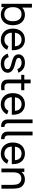

<svg xmlns="http://www.w3.org/2000/svg" viewBox="1929 -2735 821 4719"><g transform="rotate(90 2339.5 -375.5)"><path d="M600 -282.5Q600 -154 537.5 -75Q520 -53 498.2 -36.2Q476.5 -19.5 451.5 -8Q426.5 3.5 398.8 9.5Q371 15.5 342.5 15.5Q285 15.5 237.2 -5.2Q189.5 -26 156 -65.5V0H73V-750H166.5V-509.5Q201 -542.5 246.8 -560.2Q292.5 -578 342.5 -578Q401.5 -578 452.2 -555.2Q503 -532.5 537.5 -488.5Q570 -448 585 -394.2Q600 -340.5 600 -282.5ZM501 -282.5Q501 -379.5 461.5 -431.5Q439 -463 405.2 -478.5Q371.5 -494 328 -494Q288.5 -494 255.5 -479.5Q222.5 -465 200 -436.5Q156 -381.5 156 -282.5Q156 -235.5 166.8 -194.8Q177.5 -154 200 -127Q223 -98.5 257.2 -84.2Q291.5 -70 331 -70Q371.5 -70 405.8 -85.5Q440 -101 462.5 -132.5Q501 -184 501 -282.5Z M821.5 -133.5Q844 -103.5 879.2 -88.2Q914.5 -73 954 -73Q1015 -73 1055 -101Q1095 -128.5 1115.5 -172L1205 -140.5Q1171 -65 1104 -24Q1040 15.5 958 15.5Q895.5 15.5 839.5 -8.5Q784.5 -32.5 748 -77Q683 -159 683 -278Q683 -406.5 748 -486.5Q784 -531.5 837.5 -554.8Q891 -578 954 -578Q1080 -578 1153 -489.5Q1214.5 -412 1214.5 -283.5L1213.5 -255H783Q787 -180 821.5 -133.5ZM822.5 -435.5Q792 -395 785 -332.5H1118.5Q1113 -400 1084 -437.5Q1062.5 -466 1028 -481Q993.5 -496 954 -495Q915 -496 880.8 -480.8Q846.5 -465.5 822.5 -435.5Z M1678 -393.5Q1657 -446 1615.8 -471Q1574.5 -496 1519.5 -496Q1472.5 -496 1437 -475.5Q1402 -455.5 1402 -424Q1402 -409.5 1407.2 -398.8Q1412.5 -388 1423 -379.8Q1433.5 -371.5 1449.2 -365.2Q1465 -359 1486 -353Q1505 -347.5 1533 -339.8Q1561 -332 1598.5 -322Q1676 -301 1722 -258Q1768.5 -215 1768.5 -152Q1768.5 -115 1748 -78.5Q1727.5 -42 1694.5 -23Q1636.5 15.5 1542.5 15.5Q1486.5 15.5 1441.5 0.2Q1396.5 -15 1360 -51Q1316.5 -95.5 1298.5 -154L1383 -179Q1399 -133.5 1425.5 -109.5Q1468 -67.5 1542.5 -67.5Q1571.5 -67.5 1600.5 -74Q1630 -80.5 1647.5 -92.5Q1681 -114 1681 -153Q1681 -186 1654.5 -203.5Q1628.5 -220.5 1574.5 -236.5Q1527.5 -249.5 1497 -258.2Q1466.5 -267 1452 -272Q1417.5 -284.5 1393.5 -296.5Q1369.5 -308.5 1352 -327Q1334 -345 1324.8 -371Q1315.5 -397 1315.5 -421Q1315.5 -465.5 1341.5 -502Q1367.5 -538.5 1409 -557.5Q1460 -578 1519.5 -578Q1595 -578 1648.5 -551Q1689.5 -531 1721 -493.5Q1753 -457 1766.5 -415.5Z M2027.5 -216.5V-179Q2027.5 -156 2029.8 -141.5Q2032 -127 2039 -115.5Q2048.5 -98 2065.5 -88Q2082.5 -78 2105 -76Q2109.5 -75.5 2116.8 -75.2Q2124 -75 2134 -75Q2149 -75 2164.8 -76.2Q2180.5 -77.5 2197.5 -80V0Q2166.5 8.5 2119.5 8.5Q2104 8.5 2090.5 7.8Q2077 7 2065 5Q2026 -1 1999.2 -17.8Q1972.5 -34.5 1955 -66.5Q1942.5 -87.5 1938.8 -111.5Q1935 -135.5 1935 -170V-212.5V-486.5H1820.5V-562.5H1935V-718.5H2027.5V-562.5H2197.5V-486.5H2027.5Z M2407.5 -133.5Q2430 -103.5 2465.2 -88.2Q2500.5 -73 2540 -73Q2601 -73 2641 -101Q2681 -128.5 2701.5 -172L2791 -140.5Q2757 -65 2690 -24Q2626 15.5 2544 15.5Q2481.5 15.5 2425.5 -8.5Q2370.5 -32.5 2334 -77Q2269 -159 2269 -278Q2269 -406.5 2334 -486.5Q2370 -531.5 2423.5 -554.8Q2477 -578 2540 -578Q2666 -578 2739 -489.5Q2800.5 -412 2800.5 -283.5L2799.5 -255H2369Q2373 -180 2407.5 -133.5ZM2408.5 -435.5Q2378 -395 2371 -332.5H2704.5Q2699 -400 2670 -437.5Q2648.5 -466 2614 -481Q2579.5 -496 2540 -495Q2501 -496 2466.8 -480.8Q2432.5 -465.5 2408.5 -435.5Z M3100.5 8.5Q3085 8.5 3071.5 7.8Q3058 7 3046 5Q3007 -1 2980.2 -17.8Q2953.5 -34.5 2936 -66.5Q2923.5 -87.5 2919.8 -111.5Q2916 -135.5 2916 -170V-765.5H3008.5V-179Q3008.5 -156 3010.8 -141.5Q3013 -127 3020 -115.5Q3029.5 -98 3046.5 -88Q3063.5 -78 3086 -76Q3088.5 -75.5 3092.2 -75.5Q3096 -75.5 3100.5 -75Z M3399.5 8.5Q3384 8.5 3370.5 7.8Q3357 7 3345 5Q3306 -1 3279.2 -17.8Q3252.5 -34.5 3235 -66.5Q3222.5 -87.5 3218.8 -111.5Q3215 -135.5 3215 -170V-765.5H3307.5V-179Q3307.5 -156 3309.8 -141.5Q3312 -127 3319 -115.5Q3328.5 -98 3345.5 -88Q3362.5 -78 3385 -76Q3387.5 -75.5 3391.2 -75.5Q3395 -75.5 3399.5 -75Z M3621 -133.5Q3643.5 -103.5 3678.8 -88.2Q3714 -73 3753.5 -73Q3814.5 -73 3854.5 -101Q3894.5 -128.5 3915 -172L4004.5 -140.5Q3970.5 -65 3903.5 -24Q3839.5 15.5 3757.5 15.5Q3695 15.5 3639 -8.5Q3584 -32.5 3547.5 -77Q3482.5 -159 3482.5 -278Q3482.5 -406.5 3547.5 -486.5Q3583.5 -531.5 3637 -554.8Q3690.5 -578 3753.5 -578Q3879.5 -578 3952.5 -489.5Q4014 -412 4014 -283.5L4013 -255H3582.5Q3586.5 -180 3621 -133.5ZM3622 -435.5Q3591.5 -395 3584.5 -332.5H3918Q3912.5 -400 3883.5 -437.5Q3862 -466 3827.5 -481Q3793 -496 3753.5 -495Q3714.5 -496 3680.2 -480.8Q3646 -465.5 3622 -435.5Z M4616.5 -273V0H4523V-270Q4523 -338.5 4510.5 -385Q4498 -431.5 4463.5 -458.5Q4425 -489.5 4365.5 -489.5Q4309 -489.5 4271 -456.5Q4233.5 -424 4222 -365.5Q4215.5 -340 4215.5 -288.5V0H4122V-562.5H4205V-489.5Q4209 -496 4214.5 -502.2Q4220 -508.5 4227 -515.5Q4254 -544 4291.2 -559Q4328.5 -574 4369 -576Q4372.5 -576.5 4378 -576.8Q4383.5 -577 4391.5 -577Q4477.5 -577 4535.5 -528Q4585.5 -487.5 4601.5 -424.5Q4617 -361.5 4616.5 -273Z"/></g></svg>

Font: Russisch Sans Medium
Style: Regular
Weight: 500
Width: 4
Designer: Michael Sharanda (font) & Cristiano Sobral (main changes)
Foundry: Michael Sharanda
Version: Version 2.00;September 8, 2020;FontCreator 13.0.0.2681 64-bi